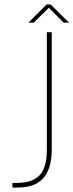

<svg xmlns="http://www.w3.org/2000/svg" viewBox="-20 -845 331 865"><path d="M200 -810 132 -743H108L190 -825H208L291 -743H267ZM213 -700V-171Q213 -10 80 -1Q52 1 36 0V-21Q52 -20 78 -22Q137 -27 164 -62Q191 -97 191 -170V-700Z"/></svg>

Font: Bebas Neue Light
Style: Regular
Weight: 300
Designer: Ryoichi Tsunekawa
Foundry: Ryoichi Tsunekawa
Version: Version 001.003; ttfautohint (v1.5.65-e2d9)